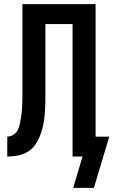

<svg xmlns="http://www.w3.org/2000/svg" viewBox="-20 -755 547 926"><path d="M333 151 378 0H330V-639H199V-311Q199 -285 198.5 -259Q198 -233 196 -207Q194 -181 189 -155.5Q184 -130 175 -105.5Q166 -81 151.5 -59Q137 -37 114.5 -23.5Q92 -10 66.5 -5Q41 0 15 0V-96Q27 -96 38.5 -101.5Q50 -107 58 -116.5Q66 -126 70 -138Q74 -150 76.5 -162Q79 -174 81 -186.5Q83 -199 84.5 -211Q86 -223 86.5 -235.5Q87 -248 87.5 -260.5Q88 -273 88 -285.5Q88 -298 88 -310V-735H441V-96H507L433 151Z"/></svg>

Font: Iosevka Term
Style: Bold
Weight: 700
Monospace: yes
Designer: Belleve Invis
Foundry: Belleve Invis
Version: Version 30.0.1